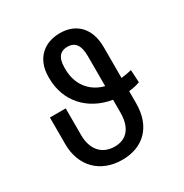

<svg xmlns="http://www.w3.org/2000/svg" viewBox="-172 -872 975 1017"><g transform="rotate(-30 315.5 -363.5)"><path d="M566.8 -302.6 562.5 -379.3C543.3 -374.6 521 -370.4 498.6 -368.3V-556.8C498.6 -671.9 433.9 -737.2 333.8 -737.2C235.1 -737.2 166.2 -674.7 166.2 -566.8V-558.2C166.2 -417.6 258.9 -314.3 402 -290.5V-213.1C402 -117.9 358 -71 286.9 -71C208.8 -71 161.9 -125 161.9 -213.1V-376.4H65.3V-213.1C65.3 -78.1 153.4 9.9 286.9 9.9C413.4 9.9 498.6 -69.6 498.6 -213.1V-287.3C522.4 -289.8 546.2 -294.7 566.8 -302.6ZM264.2 -556.8V-566.8C264.2 -632.1 291.9 -654.8 332.4 -654.8C377.1 -654.8 402 -626.4 402 -556.8V-373.9C312.9 -396.7 264.2 -468 264.2 -556.8Z"/></g></svg>

Font: Margiela Sans
Style: Regular
Weight: 400
Designer: Stefan Endress, Andreas Faust
Version: Version 1.100;FEAKit 1.0